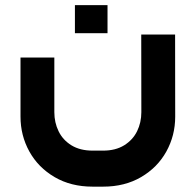

<svg xmlns="http://www.w3.org/2000/svg" viewBox="-20 -466 749 735"><path d="M374.9 248.5Q457.5 248.5 520.2 211.9Q582.9 175.2 616.8 114Q650.7 52.7 650.7 -19.6L650.3 -333.9H520.7L521.1 -36.7Q521.1 3.1 504.7 36.5Q488.2 69.9 455.2 90.3Q422.2 110.6 374.9 110.6H334.3Q286.6 110.6 253.5 90.3Q220.5 69.9 204.3 36.5Q188 3.1 188 -36.7V-245.7H58.5V-19.6Q58.5 52.7 92.4 114Q126.3 175.2 189 211.9Q251.6 248.5 334.3 248.5ZM391.6 -339Q391.6 -371.7 391.6 -393.3Q391.6 -414.5 391.6 -446.3Q362.5 -446.3 344.3 -446.3Q326.2 -446.3 306.5 -446.3Q291.1 -446.3 266.8 -446.3Q266.8 -414.5 266.8 -393.3Q266.8 -371.7 266.8 -339Q266.8 -339 289.9 -339Q313 -339 351 -339Q351 -339 391.6 -339Z"/></svg>

Font: Arad-FD-VF Thin
Style: Regular
Weight: 100
Designer: Mohammad Darvishi
Version: Version 1.010;September 21, 2024;FontCreator 15.0.0.2992 64-